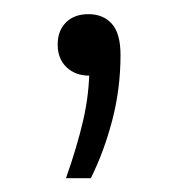

<svg xmlns="http://www.w3.org/2000/svg" viewBox="-20 -104 258 278"><path d="M75.5 154Q91.5 109 100.5 70Q109.5 31 109.5 -9L118 5.5H109Q89 5.5 76.2 -6.8Q63.5 -19 63.5 -39.5Q63.5 -59.5 75.5 -71.5Q87.5 -83.5 108 -83.5Q129.5 -83.5 142 -69.5Q154.5 -55.5 154.5 -24.5Q154.5 24.5 142.5 70.2Q130.5 116 111.5 154Z"/></svg>

Font: Encode Sans Condensed Thin Light
Style: Regular
Weight: 300
Version: Version 3.002